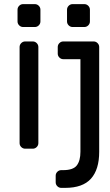

<svg xmlns="http://www.w3.org/2000/svg" viewBox="-20 -721 531 931"><path d="M149 -590H92Q81 -590 73 -598Q65 -606 65 -617V-674Q65 -685 73 -693Q81 -701 92 -701H149Q160 -701 168 -693Q176 -685 176 -674V-617Q176 -606 168 -598Q160 -590 149 -590ZM139 0H102Q91 0 83 -8Q75 -16 75 -27V-493Q75 -504 83 -512Q91 -520 102 -520H139Q150 -520 158 -512Q166 -504 166 -493V-27Q166 -16 158 -8Q150 0 139 0ZM389 -590H332Q321 -590 313 -598Q305 -606 305 -617V-674Q305 -685 313 -693Q321 -701 332 -701H389Q400 -701 408 -693Q416 -685 416 -674V-617Q416 -606 408 -598Q400 -590 389 -590ZM287 -434Q276 -434 268 -442Q260 -450 260 -461V-493Q260 -504 268 -512Q276 -520 287 -520H434Q445 -520 453 -512Q461 -504 461 -493V15Q461 101 421 145.5Q381 190 296 190H277Q266 190 258 182Q250 174 250 163V131Q250 120 258 112Q266 104 277 104H286Q335 104 352.5 81Q370 58 370 15V-434Z"/></svg>

Font: Contemporary
Style: Regular
Weight: 400
Designer: Victor Tran
Foundry: Victor Tran
Version: Version 1.100